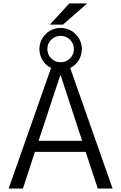

<svg xmlns="http://www.w3.org/2000/svg" viewBox="-20 -1095 703 1115"><path d="M345.7 -952.1H269.5L382.8 -1075.2H486.3ZM204.1 -277.3H457L332 -658.2H330.1ZM182.6 -212.9 113.3 0H30.3L276.4 -700.2Q246.1 -714.8 227.5 -744.6Q209 -774.4 209 -809.6Q209 -860.4 245.1 -896.5Q281.2 -932.6 332 -932.6Q382.8 -932.6 418.9 -897Q455.1 -861.3 455.1 -809.6Q455.1 -773.4 436.5 -744.1Q418 -714.8 387.7 -700.2L633.8 0H547.9L477.5 -212.9ZM386.7 -755.9Q409.2 -778.3 409.2 -810.1Q409.2 -841.8 386.7 -864.3Q364.3 -886.7 332 -886.7Q299.8 -886.7 277.3 -864.3Q254.9 -841.8 254.9 -810.1Q254.9 -778.3 277.3 -755.9Q299.8 -733.4 332 -733.4Q364.3 -733.4 386.7 -755.9Z"/></svg>

Font: Mgen+ 1c regular
Style: Regular
Weight: 400
Designer: [Source Han Sans]
Ryoko NISHIZUKA  (kana & ideographs); Paul D. Hunt (Latin, Greek & Cyrillic); Wenlong ZHANG  (bopomofo
Version: Version 1.059.20150602